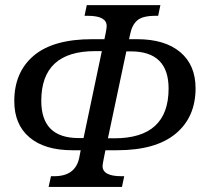

<svg xmlns="http://www.w3.org/2000/svg" viewBox="-20 -734 805 754"><path d="M395 -604Q398.9 -623 398.9 -631.8Q398.9 -671.9 325.2 -671.9H312L320.8 -713.9H609.9L601.1 -671.9H589.8Q540 -671.9 519.3 -654.1Q498.5 -636.2 491.2 -600.1L486.8 -580.1H518.1Q627 -580.1 687.5 -529.5Q748 -479 748 -387.2Q748 -273.9 669.9 -209Q591.8 -144 439.9 -144H394L387.2 -109.9Q382.8 -87.9 382.8 -82Q382.8 -42 457 -42H467.8L459 0H170.9L180.2 -42H192.9Q275.9 -42 291 -113.8L296.9 -144H264.2Q155.3 -144 95.7 -194.6Q36.1 -245.1 36.1 -336.9Q36.1 -450.7 112.5 -515.4Q189 -580.1 341.8 -580.1H390.1ZM379.9 -533.2H353Q142.1 -533.2 142.1 -337.9Q142.1 -191.9 288.1 -191.9H308.1ZM403.8 -190.9H429.2Q642.1 -190.9 642.1 -386.2Q642.1 -532.2 494.1 -532.2H476.1Z"/></svg>

Font: Droid Serif
Style: Italic
Weight: 400
Italic angle: -12°
Designer: Monotype Design team
Foundry: Monotype Imaging Inc.
Version: Version 1.03